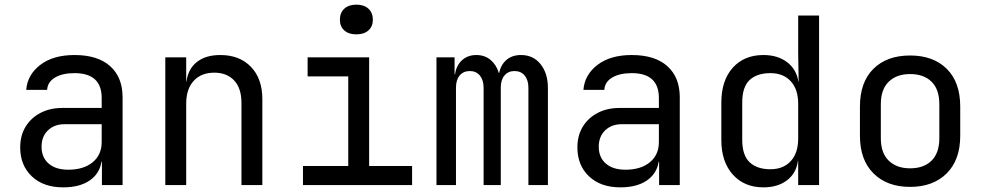

<svg xmlns="http://www.w3.org/2000/svg" viewBox="-20 -797 4240 827"><path d="M252 10Q167 10 117 -37.5Q67 -85 67 -162Q67 -213 90 -251Q113 -289 154 -310.5Q195 -332 248 -332H418V-375Q418 -482 301 -482Q249 -482 217 -463Q185 -444 183 -410H93Q98 -475 153.5 -517.5Q209 -560 301 -560Q401 -560 454.5 -512Q508 -464 508 -378V0H419V-100H417Q409 -49 366 -19.5Q323 10 252 10ZM274 -66Q340 -66 379 -98Q418 -130 418 -185V-262H258Q214 -262 186.5 -235.5Q159 -209 159 -165Q159 -119 189.5 -92.5Q220 -66 274 -66Z M692 0V-550H782V-445H783Q790 -500 828 -530Q866 -560 929 -560Q1012 -560 1061 -509Q1110 -458 1110 -370V0H1020V-354Q1020 -417 988.5 -450.5Q957 -484 903 -484Q847 -484 814.5 -449Q782 -414 782 -350V0Z M1285 0V-82H1480V-468H1305V-550H1570V-82H1755V0ZM1515 -649Q1482 -649 1463 -666Q1444 -683 1444 -712Q1444 -742 1463 -759.5Q1482 -777 1515 -777Q1548 -777 1567 -759.5Q1586 -742 1586 -712Q1586 -683 1567 -666Q1548 -649 1515 -649Z M1860 0V-550H1938V-477H1940Q1945 -514 1969.5 -537Q1994 -560 2032 -560Q2068 -560 2093 -539Q2118 -518 2129 -482H2130Q2137 -518 2161.5 -539Q2186 -560 2224 -560Q2277 -560 2308.5 -520.5Q2340 -481 2340 -418V0H2256V-419Q2256 -452 2240 -471.5Q2224 -491 2196 -491Q2169 -491 2153 -472Q2137 -453 2137 -420V0H2063V-419Q2063 -452 2047 -471.5Q2031 -491 2004 -491Q1976 -491 1960 -472Q1944 -453 1944 -420V0Z M2652 10Q2567 10 2517 -37.5Q2467 -85 2467 -162Q2467 -213 2490 -251Q2513 -289 2554 -310.5Q2595 -332 2648 -332H2818V-375Q2818 -482 2701 -482Q2649 -482 2617 -463Q2585 -444 2583 -410H2493Q2498 -475 2553.5 -517.5Q2609 -560 2701 -560Q2801 -560 2854.5 -512Q2908 -464 2908 -378V0H2819V-100H2817Q2809 -49 2766 -19.5Q2723 10 2652 10ZM2674 -66Q2740 -66 2779 -98Q2818 -130 2818 -185V-262H2658Q2614 -262 2586.5 -235.5Q2559 -209 2559 -165Q2559 -119 2589.5 -92.5Q2620 -66 2674 -66Z M3268 10Q3186 10 3136.5 -45Q3087 -100 3087 -194V-355Q3087 -450 3136 -505Q3185 -560 3268 -560Q3330 -560 3370.5 -529Q3411 -498 3419 -445H3420L3418 -570V-730H3508V0H3418V-105H3417Q3410 -51 3370 -20.5Q3330 10 3268 10ZM3298 -68Q3354 -68 3386 -103Q3418 -138 3418 -200V-350Q3418 -412 3386 -447Q3354 -482 3298 -482Q3241 -482 3209 -452.5Q3177 -423 3177 -355V-195Q3177 -128 3209 -98Q3241 -68 3298 -68Z M3900 8Q3801 8 3742.5 -50Q3684 -108 3684 -212V-338Q3684 -443 3742 -500.5Q3800 -558 3900 -558Q4000 -558 4058 -500.5Q4116 -443 4116 -338V-212Q4116 -108 4057.5 -50Q3999 8 3900 8ZM3900 -72Q3959 -72 3992.5 -105Q4026 -138 4026 -202V-348Q4026 -412 3992.5 -445Q3959 -478 3900 -478Q3842 -478 3808 -445Q3774 -412 3774 -348V-202Q3774 -138 3808 -105Q3842 -72 3900 -72Z"/></svg>

Font: JetBrains Mono NL
Style: Regular
Weight: 400
Monospace: yes
Designer: Philipp Nurullin, Konstantin Bulenkov
Foundry: JetBrains
Version: Version 2.305; ttfautohint (v1.8.4.7-5d5b)